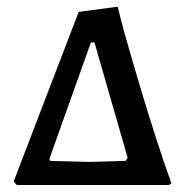

<svg xmlns="http://www.w3.org/2000/svg" viewBox="-20 -529 542 549"><path d="M19 -10 205 -495 310 -509H317Q328 -457 379 -286.5Q430 -116 470 -5L463 0H28ZM339 -69 345 -78 250 -408H240L121 -74L124 -69L236 -66Z"/></svg>

Font: Alegreya SC Medium
Style: Regular
Weight: 500
Designer: Juan Pablo del Peral
Foundry: Huerta Tipografica
Version: Version 2.007; ttfautohint (v1.6)